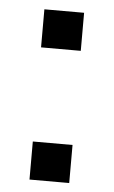

<svg xmlns="http://www.w3.org/2000/svg" viewBox="-43 -542 340 573"><g transform="rotate(5 126.5 -255.0)"><path d="M67 -396V-510H186V-396ZM67 0V-114H186V0Z"/></g></svg>

Font: Saira SemiExpanded Medium
Style: Regular
Weight: 500
Width: 6
Designer: Hector Gatti with collaboration of the Omnibus-Type team
Foundry: Omnibus-Type
Version: Version 1.101